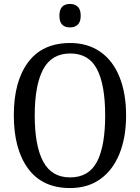

<svg xmlns="http://www.w3.org/2000/svg" viewBox="-20 -943 710 973"><path d="M50 -359Q50 -530 122.5 -627.5Q195 -725 336 -725Q425 -725 489 -680Q553 -635 586 -552Q619 -469 619 -358Q619 -247 585.5 -164Q552 -81 488.5 -35.5Q425 10 335 10Q195 10 122.5 -88.5Q50 -187 50 -359ZM513 -358Q513 -513 471.5 -592.5Q430 -672 336 -672Q242 -672 199 -592Q156 -512 156 -358Q156 -204 199 -124Q242 -44 335 -44Q430 -44 471.5 -123.5Q513 -203 513 -358ZM281 -863Q281 -923 335 -923Q359 -923 374 -909Q389 -895 389 -863Q389 -832 374 -818Q359 -804 335 -804Q281 -804 281 -863Z"/></svg>

Font: Noto Serif Narrow
Style: Regular
Weight: 400
Width: 4
Designer: Monotype Design Team
Foundry: Monotype Imaging Inc.
Version: Version 1.001